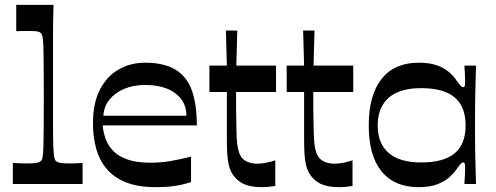

<svg xmlns="http://www.w3.org/2000/svg" viewBox="-20 -760 2048 793"><path d="M33 0V-87Q49 -86 63.5 -85.5Q78 -85 93 -85Q120 -85 131.5 -87.5Q143 -90 148 -94Q151 -96 153.5 -102Q156 -108 157.5 -122.5Q159 -137 159.5 -165.5Q160 -194 160.5 -241Q161 -288 161 -360Q161 -430 160.5 -477Q160 -524 159.5 -552Q159 -580 157.5 -595Q156 -610 153.5 -616Q151 -622 148 -624Q143 -629 132 -630.5Q121 -632 98 -632Q85 -632 73 -632Q61 -632 47 -631V-740H201Q200 -705 199.5 -676Q199 -647 199 -618.5Q199 -590 199 -554Q199 -518 199 -469Q199 -420 199 -351Q199 -282 199 -236.5Q199 -191 200 -163.5Q201 -136 202.5 -122Q204 -108 206.5 -102Q209 -96 212 -94Q218 -89 229.5 -87Q241 -85 268 -85Q281 -85 293.5 -85.5Q306 -86 321 -87V0Z M623 13Q551 13 501.5 -6.5Q452 -26 421.5 -61.5Q391 -97 377.5 -145.5Q364 -194 364 -251Q364 -334 392.5 -389.5Q421 -445 470 -473Q519 -501 578 -501Q660 -501 707 -471Q754 -441 773.5 -383.5Q793 -326 793 -242H404Q407 -210 418 -182Q429 -154 451.5 -133Q474 -112 510.5 -100Q547 -88 600 -88Q643 -88 682 -94.5Q721 -101 769 -113V-8Q731 4 698 8.5Q665 13 623 13ZM750 -282Q750 -340 704.5 -374.5Q659 -409 578 -409Q531 -409 493 -393Q455 -377 432 -348.5Q409 -320 407 -282Z M1060 13Q1013 13 983 -2Q953 -17 935 -50Q928 -64 924 -82Q920 -100 918.5 -126Q917 -152 917 -192Q917 -218 917 -247.5Q917 -277 917 -304.5Q917 -332 917 -352Q917 -372 917 -380H845V-489H917L913 -634H960L956 -489H1120V-380H955Q955 -362 955 -345.5Q955 -329 955 -315Q956 -261 956.5 -225.5Q957 -190 959.5 -167.5Q962 -145 967 -131Q975 -106 995 -95Q1015 -84 1042 -84Q1061 -84 1080.5 -88Q1100 -92 1117 -98V8Q1106 10 1091 11.5Q1076 13 1060 13Z M1379 13Q1332 13 1302 -2Q1272 -17 1254 -50Q1247 -64 1243 -82Q1239 -100 1237.5 -126Q1236 -152 1236 -192Q1236 -218 1236 -247.5Q1236 -277 1236 -304.5Q1236 -332 1236 -352Q1236 -372 1236 -380H1164V-489H1236L1232 -634H1279L1275 -489H1439V-380H1274Q1274 -362 1274 -345.5Q1274 -329 1274 -315Q1275 -261 1275.5 -225.5Q1276 -190 1278.5 -167.5Q1281 -145 1286 -131Q1294 -106 1314 -95Q1334 -84 1361 -84Q1380 -84 1399.5 -88Q1419 -92 1436 -98V8Q1425 10 1410 11.5Q1395 13 1379 13Z M1709 13Q1609 13 1556 -52Q1503 -117 1503 -242Q1503 -367 1556 -434Q1609 -501 1709 -501Q1756 -501 1786.5 -489.5Q1817 -478 1836 -461Q1855 -444 1865 -428Q1877 -412 1882.5 -406Q1888 -400 1893 -400Q1899 -400 1900 -407Q1901 -414 1901 -433Q1901 -442 1900 -457.5Q1899 -473 1898 -489H1946Q1945 -446 1944 -412Q1943 -378 1942.5 -349Q1942 -320 1942 -294Q1942 -268 1942 -242Q1942 -216 1942 -191Q1942 -166 1942.5 -137.5Q1943 -109 1944 -75.5Q1945 -42 1946 0H1898Q1899 -16 1900 -31.5Q1901 -47 1901 -58Q1901 -75 1900 -82Q1899 -89 1893 -89Q1888 -89 1882.5 -83Q1877 -77 1865 -60Q1855 -45 1836 -28Q1817 -11 1786.5 1Q1756 13 1709 13ZM1720 -89Q1812 -89 1857.5 -126.5Q1903 -164 1903 -242Q1903 -320 1857.5 -358Q1812 -396 1720 -396Q1630 -396 1585 -356Q1540 -316 1540 -242Q1540 -168 1585 -128.5Q1630 -89 1720 -89Z"/></svg>

Font: Ojuju SemiBold
Style: Regular
Weight: 600
Designer: Chisaokwu Joboson, Mirko Velimirovic
Foundry: Udi Foundry
Version: Version 1.000